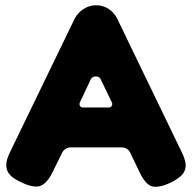

<svg xmlns="http://www.w3.org/2000/svg" viewBox="-20 -720 736 736"><path d="M297 -308C288 -308 282 -318 286 -327L328 -416C332 -424 339 -427 347 -427C355 -427 363 -424 366 -416L409 -327C413 -318 407 -308 398 -308ZM692 -88C691 -101 686 -118 676 -138L430 -647C415 -679 384 -700 348 -700C314 -700 281 -678 266 -648L19 -138C9 -118 4 -101 4 -88C4 -51 32 -35 62 -21C84 -10 102 -5 117 -5C123 -5 128 -5 133 -7C150 -12 167 -30 182 -61L218 -134C224 -147 237 -155 251 -155H446C460 -155 473 -148 479 -135L514 -62C529 -30 545 -11 562 -6C567 -4 572 -4 578 -4C608 -4 658 -28 679 -51C688 -62 692 -74 692 -88Z"/></svg>

Font: Periwinkle
Style: Bold
Weight: 700
Version: Version 2.001